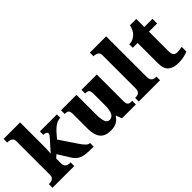

<svg xmlns="http://www.w3.org/2000/svg" viewBox="12 -1430 2109 2109"><g transform="rotate(-45 1066.5 -375.0)"><path d="M16 0V-57H30Q42 -57 57.5 -61.5Q73 -66 85 -79.5Q97 -93 97 -120V-644Q97 -670 84.5 -682Q72 -694 56.5 -698.5Q41 -703 30 -703H16V-760H272V-378Q272 -365 271.5 -350Q271 -335 270 -321Q269 -307 268.5 -295.5Q268 -284 267 -279L393 -421Q400 -429 403.5 -435Q407 -441 408 -445.5Q409 -450 409 -453Q409 -466 395 -474.5Q381 -483 356 -483V-536H620V-483Q603 -483 586 -478.5Q569 -474 552 -464Q535 -454 517 -438.5Q499 -423 479 -401L426 -340L559 -142Q587 -100 609 -78.5Q631 -57 653 -57H656V0H642Q583 0 543 -4Q503 -8 475 -19.5Q447 -31 426.5 -51.5Q406 -72 386 -105L308 -231L272 -199V-122Q272 -94 284 -80Q296 -66 312 -61.5Q328 -57 338 -57H354V0Z M917 10Q828 10 788 -39Q748 -88 748 -188V-407Q748 -436 743.5 -451Q739 -466 726 -472.5Q713 -479 688 -479H684V-536H924V-226Q924 -184 930 -151.5Q936 -119 949.5 -101Q963 -83 987 -83Q1015 -83 1032 -101Q1049 -119 1057 -152.5Q1065 -186 1065 -231V-418Q1065 -446 1057.5 -459Q1050 -472 1037 -475.5Q1024 -479 1006 -479H1002V-536H1240V-119Q1240 -91 1247.5 -77.5Q1255 -64 1269 -60.5Q1283 -57 1301 -57H1311V0H1095L1070 -67H1065Q1042 -29 1005.5 -9.5Q969 10 917 10Z M1356 0V-57H1367Q1387 -57 1402 -63.5Q1417 -70 1425.5 -85.5Q1434 -101 1434 -128V-644Q1434 -670 1421.5 -682Q1409 -694 1393.5 -698.5Q1378 -703 1367 -703H1356V-760H1609V-128Q1609 -101 1618 -85.5Q1627 -70 1642 -63.5Q1657 -57 1676 -57H1687V0Z M1965 10Q1889 10 1845.5 -25.5Q1802 -61 1802 -149V-464H1727V-519Q1766 -519 1792.5 -534Q1819 -549 1834 -565Q1848 -580 1860.5 -604Q1873 -628 1880 -661H1978V-536H2105V-464H1978V-165Q1978 -123 1991 -103Q2004 -83 2040 -83Q2059 -83 2078.5 -85.5Q2098 -88 2114 -92V-19Q2097 -11 2058.5 -0.5Q2020 10 1965 10Z"/></g></svg>

Font: Noto Serif Ethiopic ExtraBold
Style: Regular
Weight: 800
Version: Version 2.102